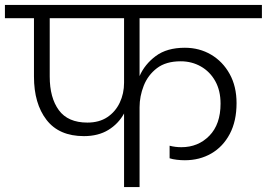

<svg xmlns="http://www.w3.org/2000/svg" viewBox="-49 -760 1084 780"><path d="M292 -207Q191 -207 140 -273Q89 -339 89 -449V-686H-29V-740H1015V-686H518V-451Q539 -499 584 -532.5Q629 -566 702 -566Q761 -566 808.5 -538Q856 -510 884 -459.5Q912 -409 912 -341Q912 -268 884.5 -216Q857 -164 809.5 -136.5Q762 -109 702 -109Q686 -109 669 -111Q652 -113 640 -117V-168Q663 -162 688 -162Q756 -162 801.5 -208.5Q847 -255 847 -339Q847 -392 825.5 -430.5Q804 -469 767 -490Q730 -511 685 -511Q625 -511 588.5 -483Q552 -455 535 -412Q518 -369 518 -324V0H455V-299Q432 -257 391 -232Q350 -207 292 -207ZM153 -449Q153 -363 190 -312.5Q227 -262 306 -262Q354 -262 387 -284Q420 -306 437.5 -343Q455 -380 455 -424V-686H153Z"/></svg>

Font: Poppins Light
Style: Regular
Weight: 300
Designer: Ninad Kale (Devanagari), Jonny Pinhorn (Latin)
Version: Version 5.002